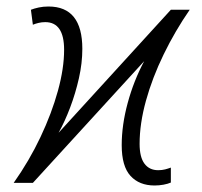

<svg xmlns="http://www.w3.org/2000/svg" viewBox="-20 -562 622 590"><path d="M455 8Q408 8 381 -21.5Q354 -51 354 -116Q354 -178 372.5 -246Q391 -314 423 -374L81 0H22Q70 -68 104.5 -141Q139 -214 158 -283Q177 -352 177 -409Q177 -494 119 -494Q108 -494 98 -491.5Q88 -489 81 -486L75 -532Q85 -536 99 -539Q113 -542 129 -542Q233 -542 233 -412Q233 -368 222.5 -321.5Q212 -275 195.5 -231.5Q179 -188 160 -154L505 -532H563Q518 -467 483 -395Q448 -323 428.5 -252.5Q409 -182 409 -120Q409 -79 424 -59Q439 -39 466 -39Q478 -39 487.5 -41.5Q497 -44 505 -47V-1Q496 3 482.5 5.5Q469 8 455 8Z"/></svg>

Font: Noto Sans SemiCondensed Light
Style: Italic
Weight: 300
Width: 4
Italic angle: -12°
Designer: Monotype Design Team
Foundry: Monotype Imaging Inc.
Version: Version 2.013; ttfautohint (v1.8.4.7-5d5b)